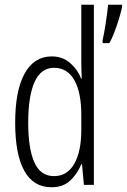

<svg xmlns="http://www.w3.org/2000/svg" viewBox="-20 -780 535 810"><path d="M197 10Q121 10 82.5 -59.5Q44 -129 44 -262Q44 -398 84 -470Q124 -542 198 -542Q244 -542 276 -514Q308 -486 322 -449H325Q324 -469 323.5 -486Q323 -503 323 -520V-760H376V0H334L326 -87H323Q307 -48 277 -19Q247 10 197 10ZM208 -37Q263 -37 293 -88.5Q323 -140 323 -233V-295Q323 -390 293.5 -442Q264 -494 208 -494Q153 -494 126 -434.5Q99 -375 99 -262Q99 -153 125 -95Q151 -37 208 -37ZM495 -750Q491 -731 482 -701Q473 -671 462 -642.5Q451 -614 441 -598H413V-611Q415 -618 418.5 -637.5Q422 -657 426 -681.5Q430 -706 432.5 -727.5Q435 -749 436 -760H495Z"/></svg>

Font: Noto Sans Thai ExtCond Light
Style: Regular
Weight: 300
Width: 2
Designer: Monotype Design Team
Foundry: Monotype Imaging Inc.
Version: Version 2.002; ttfautohint (v1.8.4.7-5d5b)